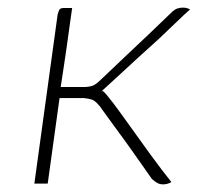

<svg xmlns="http://www.w3.org/2000/svg" viewBox="-20 -481 522 503"><path d="M407 2Q399 2 392.5 -1.5Q386 -5 378 -12Q374 -18 360.5 -37Q347 -56 329.5 -81Q312 -106 293.5 -131Q275 -156 261 -175.5Q247 -195 242 -202Q233 -213 226 -217.5Q219 -222 200 -224H136L105 0H70L131 -443Q133 -449 134 -452.5Q135 -456 138 -458Q141 -460 146 -460Q153 -460 158 -460Q163 -460 169 -460Q167 -446 163 -417.5Q159 -389 154.5 -356.5Q150 -324 145.5 -295.5Q141 -267 139 -253H203Q220 -254 228 -259Q236 -264 246 -274Q275 -302 306.5 -331.5Q338 -361 369.5 -391Q401 -421 432 -451Q439 -457 445.5 -459Q452 -461 459 -461Q466 -461 470.5 -459.5Q475 -458 478 -456Q476 -455 461.5 -441.5Q447 -428 429 -410.5Q411 -393 396 -379Q370 -356 343.5 -331.5Q317 -307 292 -284Q267 -261 245 -241L249 -243Q256 -238 275 -213Q294 -188 319.5 -152Q345 -116 373.5 -77Q402 -38 429 -4Q428 -3 424.5 -1.5Q421 0 416.5 1Q412 2 407 2Z"/></svg>

Font: Genos ExtraLight
Style: Italic
Weight: 250
Italic angle: -8°
Designer: Robert E. Leuschke
Foundry: Robert E. Leuschke
Version: Version 1.010